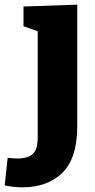

<svg xmlns="http://www.w3.org/2000/svg" viewBox="-89 -561 410 825"><path d="M12 -533 243 -541V-19Q243 119 179 181.5Q115 244 7 244Q-26 244 -69 236L-56 117Q-34 120 -15 120Q32 120 52.5 100Q73 80 73 32V-427L12 -448Z"/></svg>

Font: Bitter Pro ExtraBold
Style: Regular
Weight: 800
Designer: Sol Matas, and Bitter project Authors
Foundry: Sol Matas
Version: Version 1.010